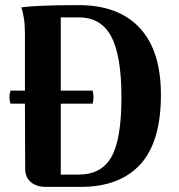

<svg xmlns="http://www.w3.org/2000/svg" viewBox="-20 -728 698 748"><path d="M340.8 -375Q347.7 -350.1 340.8 -324.2H216.8V-47.9H287.1Q375 -47.9 414.1 -116.7Q453.1 -185.5 453.1 -349.1Q453.1 -511.7 413.3 -585.9Q373.5 -660.2 287.1 -660.2H216.8V-375ZM21 -324.2Q12.7 -350.1 21 -375H77.1V-550.8Q77.1 -553.2 77.1 -571.3Q77.1 -589.4 77.1 -596.9Q77.1 -604.5 76.4 -621.8Q75.7 -639.2 74.2 -649.9Q72.8 -660.6 69.8 -674.6Q66.9 -688.5 63 -699.2Q125 -708 287.1 -708Q441.4 -708 524.2 -619.4Q606.9 -530.8 606.9 -358.9Q606.9 -175.3 526.6 -87.6Q446.3 0 294.9 0H159.2Q121.6 0 99.9 -18.8Q78.1 -37.6 78.1 -69.8L77.1 -324.2Z"/></svg>

Font: Arima
Style: Bold
Weight: 700
Designer: Joana Correia and Natanael Gama
Foundry: NDISCOVER
Version: Version 1.100;Glyphs 3.1.2 (3151)